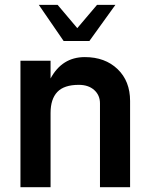

<svg xmlns="http://www.w3.org/2000/svg" viewBox="-20 -777 653 797"><path d="M64.9 0V-524.9H189.9V-451.2Q237.8 -540 332 -540Q416 -540 468 -490.2Q520 -440.4 520 -357.9V0H395V-348.1Q395 -381.8 371.1 -403.3Q347.2 -424.8 307.1 -424.8Q246.1 -424.8 218 -395.3Q189.9 -365.7 189.9 -308.1V0ZM351.1 -606.9H244.1L141.1 -756.8H219.2L300.8 -660.2L382.8 -756.8H459Z"/></svg>

Font: Miedinger*
Style: Bold
Weight: 700
Version: Version 001.000